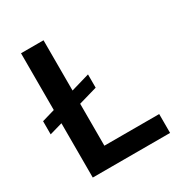

<svg xmlns="http://www.w3.org/2000/svg" viewBox="-170 -850 919 973"><g transform="rotate(-30 289.0 -363.5)"><path d="M223.7 -110.4V-355.8L332.4 -387.1V-464.8L223.7 -433.2V-727.3H92V-395.2L16.7 -373.2V-296.2L92 -317.8V0H544.4V-110.4Z"/></g></svg>

Font: TID UI Semi Bold
Style: Regular
Weight: 600
Designer: The TID Project Authors
Foundry: Bakken & Bæck
Version: Version 1.001;hotconv 1.0.109;makeotfexe 2.5.65596